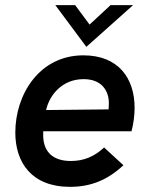

<svg xmlns="http://www.w3.org/2000/svg" viewBox="-20 -717 582 746"><path d="M252 9C332 9 397.5 -17 459.5 -75L384.5 -144C346 -108 305 -91.5 255 -91.5C187 -91.5 151 -125.5 148 -184C148 -191.5 147.5 -198.5 148 -207H491C498.5 -235 503 -268.5 503 -298C503 -412.5 440.5 -502 304 -502C133 -502 39.5 -350 39.5 -202C39.5 -85.5 103 9 252 9ZM159 -289.5C173 -350 223 -409.5 305 -409.5C375 -409.5 403 -364.5 403 -316C403 -307 402.5 -299.5 402 -292ZM195 -697 315.5 -535 497 -697H409.5L328 -621.5L272 -697Z"/></svg>

Font: HK Grotesk SemiBold
Style: Italic
Weight: 600
Italic angle: -16°
Designer: Alfredo Marco Pradil
Foundry: Hanken Design Co.
Version: Version 3.001;FEAKit 1.0